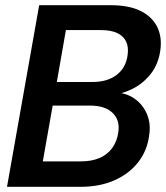

<svg xmlns="http://www.w3.org/2000/svg" viewBox="-20 -720 640 740"><path d="M7 0 131 -700H406Q477 -700 521.5 -678Q566 -656 585.5 -617Q605 -578 598 -527Q591 -474 562 -436.5Q533 -399 491.5 -378Q450 -357 402 -353L419 -364Q465 -363 497.5 -340.5Q530 -318 546 -281Q562 -244 555 -199Q548 -141 513.5 -96Q479 -51 422 -25.5Q365 0 291 0ZM145 -98H291Q333 -98 363.5 -111Q394 -124 412.5 -149.5Q431 -175 436 -210Q443 -257 414 -285Q385 -313 327 -313H183ZM199 -404H336Q395 -404 430.5 -432Q466 -460 472 -509Q476 -539 466 -560Q456 -581 432 -592.5Q408 -604 370 -604H234Z"/></svg>

Font: DM Sans 36pt SemiBold
Style: Italic
Weight: 600
Italic angle: -10°
Designer: Colophon Foundry, Jonny Pinhorn
Foundry: Colophon Foundry
Version: Version 4.004;gftools[0.9.30]